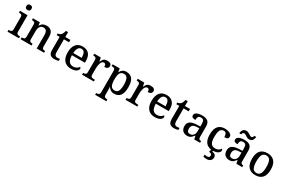

<svg xmlns="http://www.w3.org/2000/svg" viewBox="166 -2381 6300 4239"><g transform="rotate(30 3316.0 -261.5)"><path d="M164 -633Q136 -633 117.5 -648Q99 -663 99 -698Q99 -734 117.5 -748.5Q136 -763 164 -763Q190 -763 209.5 -748.5Q229 -734 229 -698Q229 -663 209.5 -648Q190 -633 164 -633ZM21 0V-45H34Q54 -45 72 -49.5Q90 -54 101.5 -68Q113 -82 113 -111V-425Q113 -454 101.5 -468Q90 -482 72 -486.5Q54 -491 34 -491H29V-536H223V-115Q223 -84 234.5 -69.5Q246 -55 264 -50Q282 -45 302 -45H315V0Z M355 0V-45H361Q395 -45 418.5 -57.5Q442 -70 442 -116V-424Q442 -467 419.5 -479Q397 -491 364 -491H360V-536H535L548 -458H553Q584 -514 622 -530.5Q660 -547 708 -547Q787 -547 831 -500.5Q875 -454 875 -352V-117Q875 -70 894.5 -57.5Q914 -45 948 -45H953V0H765V-341Q765 -406 742.5 -441.5Q720 -477 664 -477Q622 -477 597.5 -454.5Q573 -432 562.5 -395.5Q552 -359 552 -317V-111Q552 -68 574.5 -56.5Q597 -45 630 -45H634V0Z M1221 10Q1147 10 1111 -24.5Q1075 -59 1075 -146V-476H1000V-519Q1021 -519 1044 -528Q1067 -537 1083 -554Q1114 -586 1129 -659H1185V-536H1315V-476H1185V-146Q1185 -97 1204.5 -74Q1224 -51 1259 -51Q1277 -51 1293 -53Q1309 -55 1324 -58V-8Q1311 -2 1282 4Q1253 10 1221 10Z M1639 10Q1525 10 1462.5 -62Q1400 -134 1400 -264Q1400 -405 1459.5 -476Q1519 -547 1629 -547Q1729 -547 1786.5 -486.5Q1844 -426 1844 -307V-260H1513Q1515 -153 1551.5 -104.5Q1588 -56 1657 -56Q1709 -56 1745.5 -78Q1782 -100 1800 -129Q1808 -125 1814.5 -115Q1821 -105 1821 -91Q1821 -69 1801.5 -45.5Q1782 -22 1741.5 -6Q1701 10 1639 10ZM1729 -317Q1729 -395 1706 -442.5Q1683 -490 1628 -490Q1576 -490 1547.5 -445.5Q1519 -401 1515 -317Z M1921 0V-45H1924Q1958 -45 1981.5 -57.5Q2005 -70 2005 -117V-423Q2005 -467 1982 -479Q1959 -491 1926 -491H1923V-536H2090L2109 -443H2114Q2127 -473 2142.5 -496.5Q2158 -520 2183.5 -533.5Q2209 -547 2252 -547Q2308 -547 2335 -527Q2362 -507 2362 -471Q2362 -436 2337.5 -414.5Q2313 -393 2260 -393Q2260 -434 2248.5 -453.5Q2237 -473 2208 -473Q2180 -473 2162 -452Q2144 -431 2134 -399Q2124 -367 2119.5 -333Q2115 -299 2115 -273V-112Q2115 -68 2138.5 -56.5Q2162 -45 2194 -45H2223V0Z M2394 240V195H2403Q2423 195 2441 190Q2459 185 2470.5 170.5Q2482 156 2482 125V-422Q2482 -467 2459 -479Q2436 -491 2404 -491H2392V-536H2573L2585 -449H2589Q2612 -493 2648 -519.5Q2684 -546 2742 -546Q2842 -546 2894.5 -479.5Q2947 -413 2947 -268Q2947 -123 2894.5 -56Q2842 11 2744 11Q2686 11 2649.5 -13Q2613 -37 2591 -75H2587Q2589 -48 2590.5 -14Q2592 20 2592 40V129Q2592 158 2603.5 172Q2615 186 2633 190.5Q2651 195 2671 195H2679V240ZM2719 -56Q2781 -56 2807.5 -110Q2834 -164 2834 -269Q2834 -373 2807.5 -426Q2781 -479 2719 -479Q2646 -479 2619 -426.5Q2592 -374 2592 -268Q2592 -164 2619 -110Q2646 -56 2719 -56Z M3029 0V-45H3032Q3066 -45 3089.5 -57.5Q3113 -70 3113 -117V-423Q3113 -467 3090 -479Q3067 -491 3034 -491H3031V-536H3198L3217 -443H3222Q3235 -473 3250.5 -496.5Q3266 -520 3291.5 -533.5Q3317 -547 3360 -547Q3416 -547 3443 -527Q3470 -507 3470 -471Q3470 -436 3445.5 -414.5Q3421 -393 3368 -393Q3368 -434 3356.5 -453.5Q3345 -473 3316 -473Q3288 -473 3270 -452Q3252 -431 3242 -399Q3232 -367 3227.5 -333Q3223 -299 3223 -273V-112Q3223 -68 3246.5 -56.5Q3270 -45 3302 -45H3331V0Z M3777 10Q3663 10 3600.5 -62Q3538 -134 3538 -264Q3538 -405 3597.5 -476Q3657 -547 3767 -547Q3867 -547 3924.5 -486.5Q3982 -426 3982 -307V-260H3651Q3653 -153 3689.5 -104.5Q3726 -56 3795 -56Q3847 -56 3883.5 -78Q3920 -100 3938 -129Q3946 -125 3952.5 -115Q3959 -105 3959 -91Q3959 -69 3939.5 -45.5Q3920 -22 3879.5 -6Q3839 10 3777 10ZM3867 -317Q3867 -395 3844 -442.5Q3821 -490 3766 -490Q3714 -490 3685.5 -445.5Q3657 -401 3653 -317Z M4271 10Q4197 10 4161 -24.5Q4125 -59 4125 -146V-476H4050V-519Q4071 -519 4094 -528Q4117 -537 4133 -554Q4164 -586 4179 -659H4235V-536H4365V-476H4235V-146Q4235 -97 4254.5 -74Q4274 -51 4309 -51Q4327 -51 4343 -53Q4359 -55 4374 -58V-8Q4361 -2 4332 4Q4303 10 4271 10Z M4601 10Q4535 10 4490.5 -29.5Q4446 -69 4446 -151Q4446 -231 4502 -269.5Q4558 -308 4673 -312L4755 -315V-373Q4755 -409 4749.5 -436Q4744 -463 4726 -478.5Q4708 -494 4671 -494Q4618 -494 4602 -463Q4586 -432 4586 -385Q4538 -385 4513 -399.5Q4488 -414 4488 -449Q4488 -484 4513 -505.5Q4538 -527 4580.5 -537Q4623 -547 4675 -547Q4770 -547 4817.5 -508Q4865 -469 4865 -375V-117Q4865 -75 4879 -60Q4893 -45 4927 -45H4930V0H4781L4764 -81H4755Q4734 -54 4714 -33.5Q4694 -13 4668 -1.5Q4642 10 4601 10ZM4633 -55Q4689 -55 4722 -92Q4755 -129 4755 -191V-270L4696 -267Q4619 -264 4589 -233.5Q4559 -203 4559 -146Q4559 -55 4633 -55Z M5256 10Q5188 10 5135.5 -17.5Q5083 -45 5053 -105.5Q5023 -166 5023 -265Q5023 -373 5053 -434Q5083 -495 5135 -521Q5187 -547 5252 -547Q5300 -547 5341 -535Q5382 -523 5407 -500Q5432 -477 5432 -444Q5432 -410 5409 -392.5Q5386 -375 5332 -375Q5332 -423 5316 -458.5Q5300 -494 5253 -494Q5217 -494 5190.5 -474Q5164 -454 5150 -404.5Q5136 -355 5136 -266Q5136 -161 5169 -109.5Q5202 -58 5278 -58Q5326 -58 5361.5 -78.5Q5397 -99 5414 -131Q5433 -117 5433 -90Q5433 -66 5413.5 -43Q5394 -20 5355 -5Q5316 10 5256 10ZM5227 240Q5211 240 5188 237Q5165 234 5147 229V175Q5186 183 5215 183Q5244 183 5260 169Q5276 155 5276 130Q5276 101 5254.5 87.5Q5233 74 5201 72L5222 -9H5272L5262 34Q5311 38 5336.5 62Q5362 86 5362 126Q5362 179 5326.5 209.5Q5291 240 5227 240Z M5676 10Q5610 10 5565.5 -29.5Q5521 -69 5521 -151Q5521 -231 5577 -269.5Q5633 -308 5748 -312L5830 -315V-373Q5830 -409 5824.5 -436Q5819 -463 5801 -478.5Q5783 -494 5746 -494Q5693 -494 5677 -463Q5661 -432 5661 -385Q5613 -385 5588 -399.5Q5563 -414 5563 -449Q5563 -484 5588 -505.5Q5613 -527 5655.5 -537Q5698 -547 5750 -547Q5845 -547 5892.5 -508Q5940 -469 5940 -375V-117Q5940 -75 5954 -60Q5968 -45 6002 -45H6005V0H5856L5839 -81H5830Q5809 -54 5789 -33.5Q5769 -13 5743 -1.5Q5717 10 5676 10ZM5708 -55Q5764 -55 5797 -92Q5830 -129 5830 -191V-270L5771 -267Q5694 -264 5664 -233.5Q5634 -203 5634 -146Q5634 -55 5708 -55ZM5830 -606Q5803 -606 5781 -615.5Q5759 -625 5740.5 -637.5Q5722 -650 5705.5 -659.5Q5689 -669 5673 -669Q5645 -669 5636 -652.5Q5627 -636 5624 -616H5573Q5576 -666 5603.5 -704Q5631 -742 5685 -742Q5711 -742 5733 -732.5Q5755 -723 5773.5 -710.5Q5792 -698 5808.5 -688.5Q5825 -679 5841 -679Q5868 -679 5877.5 -695.5Q5887 -712 5890 -732H5940Q5937 -682 5910 -644Q5883 -606 5830 -606Z M6337 10Q6226 10 6162 -59Q6098 -128 6098 -269Q6098 -410 6159 -478.5Q6220 -547 6340 -547Q6451 -547 6515 -478.5Q6579 -410 6579 -269Q6579 -128 6517.5 -59Q6456 10 6337 10ZM6339 -45Q6409 -45 6437.5 -102Q6466 -159 6466 -269Q6466 -380 6437 -435.5Q6408 -491 6338 -491Q6268 -491 6239.5 -435.5Q6211 -380 6211 -269Q6211 -159 6240 -102Q6269 -45 6339 -45Z"/></g></svg>

Font: Noto Serif Tamil Medium
Style: Regular
Weight: 500
Designer: Indian Type Foundry, Tom Grace, and the Monotype Design Team
Foundry: Monotype Imaging Inc.
Version: Version 2.004; ttfautohint (v1.8.4.7-5d5b)